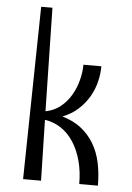

<svg xmlns="http://www.w3.org/2000/svg" viewBox="-53 -790 571 831"><g transform="rotate(5 232.0 -375.0)"><path d="M92 -750H141L150 -301Q187 -308 214.5 -330Q242 -352 260 -383Q278 -414 287 -449Q296 -484 296 -516H374Q374 -483 365.5 -448.5Q357 -414 339 -383Q321 -352 292.5 -326Q264 -300 225 -285Q273 -271 306.5 -245Q340 -219 362 -182.5Q384 -146 394 -100Q404 -54 404 0H323Q323 -55 310.5 -101Q298 -147 275.5 -181.5Q253 -216 221.5 -237Q190 -258 151 -264L157 0H79Z"/></g></svg>

Font: Combo
Style: Regular
Weight: 400
Designer: Eduardo Rodriguez Tunni
Foundry: Eduardo Rodriguez Tunni
Version: Version 1.001